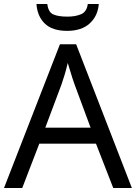

<svg xmlns="http://www.w3.org/2000/svg" viewBox="-20 -938 679 958"><path d="M545 0 459 -221H176L91 0H0L279 -717H360L638 0ZM352 -517Q349 -525 342 -546Q335 -567 328.5 -589.5Q322 -612 318 -624Q311 -593 302 -563.5Q293 -534 287 -517L206 -301H432ZM473 -918Q468 -858 427.5 -821Q387 -784 315 -784Q241 -784 203.5 -820.5Q166 -857 162 -918H216Q221 -877 246 -866Q271 -855 317 -855Q356 -855 384.5 -867Q413 -879 418 -918Z"/></svg>

Font: Noto Sans Mayan Numerals
Style: Regular
Weight: 400
Designer: Monotype Design Team
Foundry: Monotype Imaging Inc.
Version: Version 2.001; ttfautohint (v1.8.4.7-5d5b)